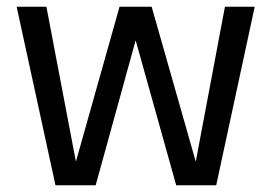

<svg xmlns="http://www.w3.org/2000/svg" viewBox="-20 -551 808 571"><path d="M504 0 355.5 -531H431L571.5 -37.5H556L649 -531H737.5L623 0ZM145 0 29.5 -531H118L212 -37.5H196.5L335.5 -531H411L264.5 0Z"/></svg>

Font: Epilogue
Style: Regular
Weight: 400
Designer: Tyler Finck
Foundry: Etcetera Type Co
Version: Version 2.112